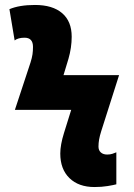

<svg xmlns="http://www.w3.org/2000/svg" viewBox="-20 -744 540 774"><path d="M361 10Q297 10 260 -26Q223 -62 223 -125Q223 -160 238 -208L267 -301H40L103 -492Q109 -511 111 -525Q113 -539 113 -555Q113 -592 79 -592Q53 -592 39 -581L18 -707Q58 -724 121 -724Q192 -724 230.5 -691Q269 -658 269 -596Q269 -552 256 -507L236 -441H460L388 -215Q382 -196 379.5 -181.5Q377 -167 377 -153Q377 -138 386.5 -129.5Q396 -121 412 -121Q424 -121 433 -124Q442 -127 449 -130V-1Q438 2 414 6Q390 10 361 10Z"/></svg>

Font: Noto Sans Mono ExtraCondensed Black
Style: Regular
Weight: 900
Width: 2
Designer: Monotype Design Team
Foundry: Monotype Imaging Inc.
Version: Version 2.014